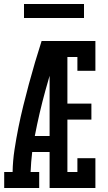

<svg xmlns="http://www.w3.org/2000/svg" viewBox="-20 -940 540 960"><path d="M1 0V-80H43Q44 -136 52.5 -191.5Q61 -247 72 -302Q83 -357 96.5 -411.5Q110 -466 124.5 -520Q139 -574 155 -628Q171 -682 188 -735H228V-724L273 -711Q238 -600 207 -487.5Q176 -375 154 -260H228V-180H141Q138 -155 136 -130Q134 -105 133 -80H176V0ZM228 0V-735H457V-586H367V-655H317V-422H437V-342H317V-80H367V-149H457V0ZM400 -850H100V-920H400Z"/></svg>

Font: Iosevka Curly Slab Medium
Style: Regular
Weight: 500
Monospace: yes
Designer: Belleve Invis
Foundry: Belleve Invis
Version: Version 22.1.2; ttfautohint (v1.8.4)